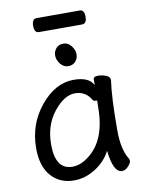

<svg xmlns="http://www.w3.org/2000/svg" viewBox="-94 -909 763 999"><g transform="rotate(-10 287.5 -409.0)"><path d="M220.2 -47.9Q262.2 -47.9 303.2 -79.1Q404.8 -152.8 404.8 -330.1L405.8 -365.2H397Q388.2 -365.2 382.8 -372.1Q354 -421.9 297.9 -421.9Q241.2 -421.9 185.5 -352.1Q129.9 -282.2 129.9 -180.2Q129.9 -47.9 220.2 -47.9ZM216.8 23.9Q141.1 23.9 95.5 -27.6Q49.8 -79.1 49.8 -174.8Q49.8 -301.8 127.9 -397Q206.1 -492.2 303.2 -492.2Q384.8 -492.2 407.2 -445.8V-475.1Q407.2 -491.2 432.1 -491.2Q452.1 -491.2 473.6 -483.2Q495.1 -475.1 495.1 -458Q481.9 -368.2 481.9 -194.8Q481.9 -91.8 516.1 -38.1Q519 -32.2 519 -24.9Q519 -16.1 503.9 1.5Q488.8 19 470.2 19Q423.8 19 411.1 -98.1Q382.8 -43.9 328.9 -10Q274.9 23.9 216.8 23.9ZM231 -632.8Q231 -654.8 244.9 -670.9Q258.8 -687 284.2 -687Q308.1 -687 325 -665Q341.8 -643.1 341.8 -621.1Q341.8 -598.1 327.4 -582.5Q313 -566.9 289.1 -566.9Q265.1 -566.9 248 -588.4Q231 -609.9 231 -632.8ZM397 -768.1H168.9Q145 -768.1 145 -804.9Q145 -841.8 169.9 -841.8H397.9Q421.9 -841.8 421.9 -804.9Q421.9 -768.1 397 -768.1Z"/></g></svg>

Font: LXGW WenKai Screen
Style: Regular
Weight: 400
Designer: LXGW / Fontworks Inc.
Foundry: LXGW / Fontworks Inc.
Version: Version 1.510;January 18,2025